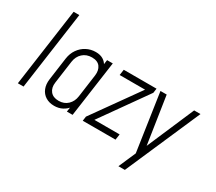

<svg xmlns="http://www.w3.org/2000/svg" viewBox="-160 -1087 1807 1604"><g transform="rotate(30 743.5 -285.0)"><path d="M37 0 142 -750H197L92 0Z M392.5 12Q344.5 12 309.8 -9.8Q275 -31.5 259 -70.8Q243 -110 250 -162L280 -379Q287.5 -431 314.8 -470Q342 -509 383 -530.5Q424 -552 472 -552Q514.5 -552 543.2 -534.8Q572 -517.5 587 -486L577 -474L586 -540H641L565 0H510L520 -66L527 -54Q504 -23.5 470 -5.8Q436 12 392.5 12ZM404 -43Q457.5 -43 491.8 -76Q526 -109 533 -161L563 -379Q570 -431 545.8 -464Q521.5 -497 466.5 -497Q413.5 -497 378 -464.8Q342.5 -432.5 335 -379L305 -162Q297.5 -109 324 -76Q350.5 -43 404 -43Z M663 0 669 -43 999 -506 1009 -485H739L747 -540H1063L1057 -497L728 -33L718 -55H987L979 0Z M1111 180 1183 15 1101 -540H1161L1234 -61H1220L1426 -540H1487L1173 180Z"/></g></svg>

Font: Mohave Light Light
Style: Italic
Weight: 300
Italic angle: -8°
Version: Version 2.003